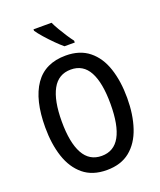

<svg xmlns="http://www.w3.org/2000/svg" viewBox="-169 -1045 968 1159"><g transform="rotate(-20 315.0 -465.0)"><path d="M578 -358Q578 -251 550 -167.5Q522 -84 464 -37Q406 10 315 10Q223 10 165 -38Q107 -86 79.5 -169Q52 -252 52 -359Q52 -536 117.5 -630.5Q183 -725 316 -725Q406 -725 464.5 -678Q523 -631 550.5 -548Q578 -465 578 -358ZM158 -358Q158 -223 197 -152Q236 -81 315 -81Q394 -81 432.5 -151Q471 -221 471 -358Q471 -494 433 -564.5Q395 -635 316 -635Q236 -635 197 -564Q158 -493 158 -358ZM304 -940Q314 -918 330.5 -890Q347 -862 364 -836Q381 -810 395 -792V-780H329Q308 -797 280 -825Q252 -853 226.5 -882Q201 -911 188 -931V-940Z"/></g></svg>

Font: Noto Sans Ethiopic Condensed Medium
Style: Regular
Weight: 500
Width: 3
Designer: Monotype Design Team
Foundry: Monotype Imaging Inc.
Version: Version 2.102; ttfautohint (v1.8.4.7-5d5b)